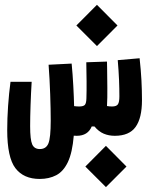

<svg xmlns="http://www.w3.org/2000/svg" viewBox="-20 -557 626 793"><path d="M144 182.1Q77.6 182.1 43.7 137.7Q9.8 93.3 9.8 -20Q9.8 -66.9 13.4 -119.6Q17.1 -172.4 23.4 -219.2H110.8Q107.9 -172.4 106.2 -122.3Q104.5 -72.3 104.5 -35.6Q104.5 20 113 39.3Q121.6 58.6 144.5 58.6Q170.4 58.6 179.9 35.4Q189.5 12.2 189.5 -59.1Q189.5 -104.5 187.3 -167.7Q185.1 -231 180.7 -289.6L275.9 -294.4Q280.3 -249 282.7 -203.1Q285.2 -157.2 286.1 -118.7Q297.9 -117.2 306.6 -117.2Q324.7 -117.2 330.6 -124Q336.4 -130.9 336.9 -150.9Q337.9 -181.6 337.6 -221.2Q337.4 -260.7 336.4 -299.8L421.9 -302.7Q421.9 -296.4 422.1 -290.3Q422.4 -284.2 422.4 -277.3Q422.9 -237.3 423.3 -195.1Q423.8 -152.8 421.9 -119.1Q432.1 -117.2 442.9 -117.2Q460.9 -117.2 467 -126.2Q473.1 -135.3 473.1 -159.2Q473.1 -189.5 471.7 -226.1Q470.2 -262.7 466.3 -308.6L556.6 -316.4Q562 -267.1 564.2 -225.3Q566.4 -183.6 566.4 -143.1Q566.4 -69.3 540 -32.7Q513.7 3.9 454.1 3.9Q429.2 3.9 408.4 -4.9Q387.7 -13.7 370.1 -34.7H358.9Q342.8 3.9 296.9 3.9Q290.5 3.9 284.7 3.4Q278.8 73.7 260.3 112.5Q241.7 151.4 212.2 166.7Q182.6 182.1 144 182.1ZM380.4 -366.7 295.4 -451.7 380.4 -537.1 465.3 -451.7ZM417.5 215.8 332.5 130.9 417.5 45.4 502.4 130.9Z"/></svg>

Font: Cascadia Mono NF SemiBold
Style: Regular
Weight: 600
Monospace: yes
Designer: Aaron Bell
Foundry: Saja Typeworks
Version: Version 2404.023; ttfautohint (v1.8.4)